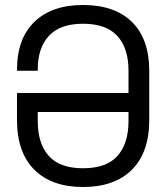

<svg xmlns="http://www.w3.org/2000/svg" viewBox="-20 -734 665 768"><path d="M48 -254V-362H494V-286H131V-250Q131 -160 175 -110.5Q219 -61 312 -61Q406 -61 450 -110.5Q494 -160 494 -250V-452Q494 -541 449.5 -590Q405 -639 312 -639Q220 -639 175.5 -590.5Q131 -542 131 -457V-451H48V-455Q48 -579 117.5 -646.5Q187 -714 312 -714Q439 -714 508 -646Q577 -578 577 -450V-254Q577 -124 507.5 -55Q438 14 312 14Q187 14 117.5 -55Q48 -124 48 -254Z"/></svg>

Font: Space Grotesk Frontify
Style: Regular
Weight: 400
Designer: Florian Karsten
Version: Version 2.000